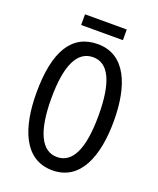

<svg xmlns="http://www.w3.org/2000/svg" viewBox="-157 -947 863 1050"><g transform="rotate(20 275.0 -421.5)"><path d="M396 -853H153V-791H396ZM501 -358C501 -563 438 -724 276 -724C126 -724 50 -603 50 -359C50 -156 111 10 276 10C438 10 501 -152 501 -358ZM137 -358C137 -549 183 -648 276 -648C366 -648 412 -551 412 -358C412 -163 365 -67 275 -67C185 -67 137 -166 137 -358Z"/></g></svg>

Font: Noto Sans Arabic ExtCond
Style: Regular
Weight: 400
Width: 2
Designer: Monotype Design Team, Nadine Chahine, Nizar Qandah and Khaled Hosny
Foundry: Monotype Imaging Inc.
Version: Version 2.012